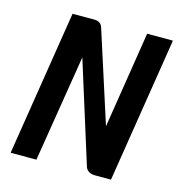

<svg xmlns="http://www.w3.org/2000/svg" viewBox="-91 -661 692 741"><g transform="rotate(15 255.0 -290.0)"><path d="M17 0H120L189 -427L316 -22C322 -7 337 0 354 0H418L510 -580H407L346 -194L229 -558C224 -573 213 -580 196 -580H109Z"/></g></svg>

Font: Charger Sport
Style: BlkNrwObl
Weight: 900
Designer: Jasper
Foundry: Cannot Into Space Fonts
Version: Version 1.1